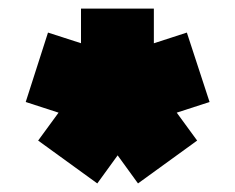

<svg xmlns="http://www.w3.org/2000/svg" viewBox="-20 -736 549 448"><path d="M40 -498 228 -437 281 -599 92 -660ZM207 -308 323 -468 186 -568 69 -408ZM440 -408 323 -568 186 -468 302 -308ZM416 -660 228 -599 281 -437 469 -498ZM169 -716V-518H339V-716Z"/></svg>

Font: Unageo
Style: Black
Weight: 900
Designer: Richard Sepsi
Foundry: Richard Sepsi
Version: Version 2.000